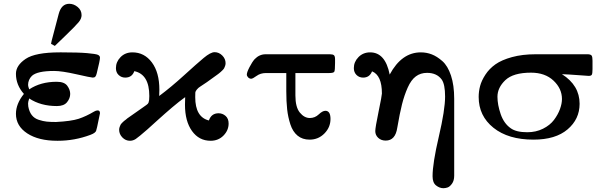

<svg xmlns="http://www.w3.org/2000/svg" viewBox="-20 -731 3190 1012"><path d="M64 -131Q64 -184 106 -236Q64 -283 64 -342Q64 -386 115 -420.5Q166 -455 296 -455H304Q393 -455 439 -451Q485 -447 496 -442Q507 -437 507 -427Q507 -413 490 -345Q487 -332 482.5 -327Q478 -322 469 -322Q460 -322 383 -339.5Q306 -357 265 -357Q176 -357 148 -331Q128 -311 128 -283Q128 -276 134 -260Q194 -300 279 -300Q319 -300 334.5 -279Q350 -258 350 -236Q350 -213 333.5 -192.5Q317 -172 280 -172Q194 -172 134 -212Q128 -194 128 -186Q128 -176 129 -170Q134 -142 147.5 -124.5Q161 -107 184 -99.5Q207 -92 226 -90Q245 -88 275 -88Q355 -92 395 -105Q434 -118 476 -143Q486 -149 495 -149Q507 -149 507 -134Q507 -133 492 -62Q488 -45 486.5 -41Q485 -37 478.5 -31.5Q472 -26 456 -20Q373 11 285 11H282Q183 11 123.5 -28Q64 -67 64 -131ZM249 -500Q250 -507 252.5 -517Q255 -527 265.5 -566.5Q276 -606 289 -656Q303 -711 345 -711Q369 -711 389.5 -694Q410 -677 410 -651Q410 -633 395 -614.5Q380 -596 323 -541Q290 -509 269 -489Z M591 -372Q591 -405 615.5 -430Q640 -455 678 -455Q741 -455 780.5 -402Q820 -349 820 -258Q820 -236 819 -225Q882 -272 949.5 -333.5Q1017 -395 1053.5 -425.5Q1090 -456 1111 -456Q1134 -456 1151.5 -438.5Q1169 -421 1169 -398Q1169 -391 1166.5 -383.5Q1164 -376 1161.5 -371.5Q1159 -367 1152.5 -360.5Q1146 -354 1143.5 -352Q1141 -350 1134 -344L1126 -338Q1098 -317 1070.5 -298Q1043 -279 1034.5 -274Q1026 -269 1018 -259.5Q1010 -250 1009.5 -243.5Q1009 -237 1009 -219Q1009 -114 1081 -96Q1094 -134 1132 -134Q1153 -134 1169 -120Q1185 -106 1185 -80Q1185 -44 1158 -16.5Q1131 11 1090 11Q1029 11 992 -40.5Q955 -92 955 -179Q955 -206 956 -219Q924 -196 887.5 -165Q851 -134 809 -96Q767 -58 757 -49Q710 -8 695.5 1.5Q681 11 665 11Q642 11 625 -6.5Q608 -24 608 -47Q608 -54 610.5 -61.5Q613 -69 615.5 -73.5Q618 -78 624.5 -84.5Q631 -91 633.5 -93Q636 -95 644 -101L651 -107Q676 -125 699.5 -141Q723 -157 733 -164.5Q743 -172 752 -178Q761 -184 763 -190.5Q765 -197 766 -203.5Q767 -210 767 -225Q767 -339 688 -356Q676 -322 640 -322Q620 -322 605.5 -335.5Q591 -349 591 -372Z M1281 -338Q1281 -350 1295 -377Q1309 -404 1322 -419Q1347 -445 1380 -445H1719Q1734 -445 1740 -440Q1746 -435 1746 -419V-399Q1746 -360 1742 -353Q1738 -346 1715 -346H1537V-228Q1537 -166 1560.5 -137.5Q1584 -109 1613 -109Q1640 -109 1660 -128Q1680 -147 1695 -147Q1722 -147 1722 -104Q1722 -60 1690 -27.5Q1658 5 1612 5Q1574 5 1548.5 -16Q1523 -37 1510.5 -75.5Q1498 -114 1493.5 -155Q1489 -196 1489 -250V-346H1382Q1353 -346 1332.5 -331Q1312 -316 1304 -316Q1295 -316 1288 -323Q1281 -330 1281 -338Z M1845 -372Q1845 -405 1869.5 -430Q1894 -455 1931 -455Q2011 -455 2034 -338Q2097 -455 2198 -455Q2228 -455 2255.5 -444.5Q2283 -434 2311.5 -409Q2340 -384 2357 -333Q2374 -282 2374 -210V195Q2374 221 2362.5 237Q2351 253 2339.5 257Q2328 261 2317 261Q2297 261 2278.5 246.5Q2260 232 2260 198Q2260 130 2293 -11Q2326 -152 2326 -222Q2326 -287 2308 -312Q2282 -347 2231 -347Q2197 -347 2172 -328.5Q2147 -310 2129 -269.5Q2111 -229 2099 -181.5Q2087 -134 2074 -58Q2064 10 2013 10Q1989 10 1973.5 -4.5Q1958 -19 1958 -40Q1958 -58 1975.5 -143Q1993 -228 1993 -238Q1993 -334 1941 -355Q1928 -322 1894 -322Q1873 -322 1859 -336Q1845 -350 1845 -372Z M2503 -220Q2503 -249 2510.5 -277.5Q2518 -306 2538.5 -337.5Q2559 -369 2591.5 -392Q2624 -415 2678.5 -430Q2733 -445 2803 -445H3080Q3095 -444 3099 -437Q3103 -430 3103 -411V-367Q3103 -344 3099.5 -337.5Q3096 -331 3083 -331Q3078 -331 3026 -335Q2974 -339 2942 -340Q3035 -281 3035 -184Q3035 -103 2971.5 -49Q2908 5 2792 5Q2659 5 2581 -57.5Q2503 -120 2503 -220ZM2602 -221Q2602 -179 2619 -129.5Q2636 -80 2672 -55Q2701 -34 2759 -34Q2805 -34 2842 -52.5Q2879 -71 2900 -99Q2921 -127 2931.5 -156Q2942 -185 2942 -209Q2942 -264 2897.5 -306Q2853 -348 2779 -348Q2685 -348 2643.5 -308.5Q2602 -269 2602 -221Z"/></svg>

Font: CMU Serif
Style: Bold
Weight: 700
Version: Version 0.7.0